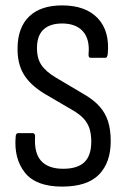

<svg xmlns="http://www.w3.org/2000/svg" viewBox="-20 -683 468 711"><path d="M210 8Q113 8 72 -44Q31 -96 38 -177Q39 -190 47 -190H101Q110 -190 110 -177Q106 -116 132.5 -87Q159 -58 214 -58Q267 -58 292.5 -82.5Q318 -107 318 -158Q318 -186 311.5 -206.5Q305 -227 290 -243.5Q275 -260 249 -275L143 -337Q91 -369 67.5 -408.5Q44 -448 45 -506Q46 -582 88.5 -622.5Q131 -663 210 -663Q297 -663 342 -615.5Q387 -568 379 -483Q377 -469 371 -469H315Q307 -469 308 -483Q313 -538 287 -567Q261 -596 210 -596Q166 -596 142 -574.5Q118 -553 117 -509Q116 -469 132.5 -443.5Q149 -418 188 -395L291 -334Q327 -313 348.5 -289Q370 -265 380 -234Q390 -203 390 -160Q390 -81 346.5 -36.5Q303 8 210 8Z"/></svg>

Font: Sofia Sans Condensed
Style: Regular
Weight: 400
Designer: Botio Nikoltchev, Ani Petrova
Foundry: lettersoup
Version: Version 4.100